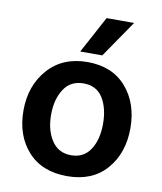

<svg xmlns="http://www.w3.org/2000/svg" viewBox="-83 -792 730 866"><g transform="rotate(10 282.5 -358.5)"><path d="M345 -556H244L335 -725H461ZM284.5 -417Q225 -417 194.5 -370Q164 -323 164 -252.5Q164 -182 195 -135Q226 -88 284 -88Q342 -88 372 -134Q402 -180 402 -252Q402 -324 373 -370.5Q344 -417 284.5 -417ZM285.5 -515Q399 -515 463 -441.5Q527 -368 527 -254Q527 -140 462.5 -66Q398 8 282.5 8Q167 8 102.5 -64Q38 -136 38 -250Q38 -364 105 -439.5Q172 -515 285.5 -515Z"/></g></svg>

Font: Hind Colombo SemiBold
Style: Regular
Weight: 600
Designer: Jyotish Sonowal, Aditi Pimprikar
Foundry: Indian Type Foundry
Version: Version 1.000;PS 1.0;hotconv 1.0.86;makeotf.lib2.5.63406; tt